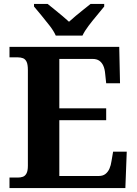

<svg xmlns="http://www.w3.org/2000/svg" viewBox="-20 -951 693 971"><path d="M28 0V-53H70Q84 -53 95.5 -57Q107 -61 114 -74Q121 -87 121 -113V-596Q121 -625 114.5 -638.5Q108 -652 96.5 -656.5Q85 -661 70 -661H28V-714H583L587 -530H517L512 -577Q510 -602 502.5 -618.5Q495 -635 482 -644Q469 -653 448 -653H280V-403H517V-343H280V-61H480Q500 -61 513 -71Q526 -81 533.5 -98Q541 -115 544 -137L552 -184H621L614 0ZM262 -771Q252 -794 231.5 -820.5Q211 -847 189.5 -873Q168 -899 152 -918V-931H221Q235 -920 254.5 -904Q274 -888 294 -871.5Q314 -855 329 -841Q344 -855 364 -871.5Q384 -888 404 -904Q424 -920 438 -931H507V-918Q492 -899 470 -873Q448 -847 428 -820.5Q408 -794 397 -771Z"/></svg>

Font: Noto Serif Armenian
Style: Bold
Weight: 700
Version: Version 2.007